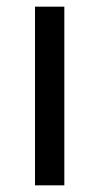

<svg xmlns="http://www.w3.org/2000/svg" viewBox="-20 -556 298 576"><path d="M173 0H85V-536H173Z"/></svg>

Font: Noto Sans Kharoshthi
Style: Regular
Weight: 400
Designer: Monotype Design Team
Foundry: Monotype Imaging Inc.
Version: Version 2.004; ttfautohint (v1.8.4.7-5d5b)